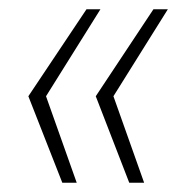

<svg xmlns="http://www.w3.org/2000/svg" viewBox="-20 -471 406 413"><path d="M79 -264 145 -78H114L41 -264L166 -451H196ZM224 -264 290 -78H258L186 -264L310 -451H341Z"/></svg>

Font: Genos Thin Light
Style: Italic
Weight: 300
Italic angle: -8°
Version: Version 1.010